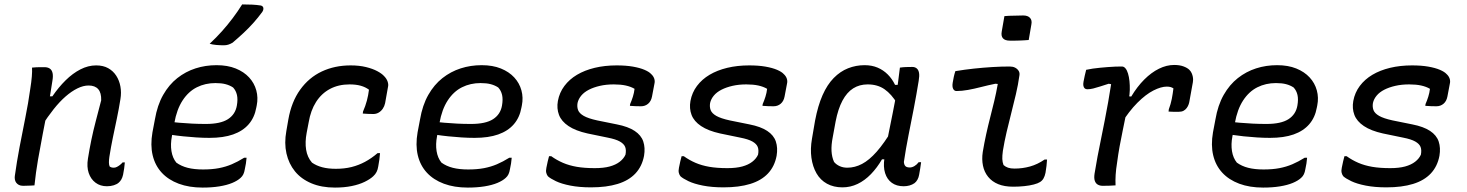

<svg xmlns="http://www.w3.org/2000/svg" viewBox="-20 -838 6640 869"><path d="M125 -532Q135 -533 144.5 -533.5Q154 -534 163 -534Q172 -534 181 -534Q196 -534 205.5 -527.5Q215 -521 218 -507Q221 -493 217 -471Q208 -410 196.5 -350.5Q185 -291 173.5 -232Q162 -173 152 -115Q142 -57 136 1Q128 2 119.5 2Q111 2 102.5 2.5Q94 3 85 3Q73 3 65.5 -1Q58 -5 53.5 -11Q49 -17 47.5 -25Q46 -33 47 -41Q56 -106 68.5 -172Q81 -238 94.5 -304.5Q108 -371 117 -436Q122 -467 124 -491Q126 -515 125 -532ZM415 -542Q447 -542 469.5 -529.5Q492 -517 506 -495.5Q520 -474 525 -446.5Q530 -419 525 -389Q518 -345 509 -302Q500 -259 491 -216Q482 -173 475 -128Q473 -114 473 -103.5Q473 -93 476 -85Q479 -82 484 -80.5Q489 -79 495 -79Q502 -79 509 -82.5Q516 -86 523 -91.5Q530 -97 535 -103H545Q544 -89 542 -76Q540 -63 537 -47Q534 -34 529 -25.5Q524 -17 517 -11Q509 -4 495 0.5Q481 5 464 5Q434 5 412.5 -11Q391 -27 381.5 -55Q372 -83 378 -120Q385 -164 393.5 -205Q402 -246 413.5 -290Q425 -334 438 -384Q439 -418 424.5 -434.5Q410 -451 381 -451Q357 -451 330.5 -438Q304 -425 277 -401.5Q250 -378 223 -344Q196 -310 169 -268L188 -402H217Q245 -443 277 -474.5Q309 -506 344 -524Q379 -542 415 -542Z M960 -543Q1010 -543 1047 -528Q1084 -513 1107.5 -487.5Q1131 -462 1140 -429Q1149 -396 1142 -361L1140 -351Q1132 -306 1105.5 -275.5Q1079 -245 1035 -229.5Q991 -214 928 -214Q899 -214 868.5 -216Q838 -218 809 -221Q780 -224 754 -228L721 -224L732 -289Q762 -285 791 -282.5Q820 -280 849.5 -278.5Q879 -277 912 -277Q978 -277 1011.5 -298.5Q1045 -320 1052 -360Q1057 -388 1052.5 -408Q1048 -428 1035 -442Q1020 -452 1001 -457Q982 -462 955 -462Q909 -462 871 -443Q833 -424 806.5 -383.5Q780 -343 769 -281L758 -221Q751 -185 756 -154Q761 -123 778 -102Q800 -86 829.5 -78.5Q859 -71 899 -71Q940 -71 971 -77Q1002 -83 1029 -94.5Q1056 -106 1085 -124H1096Q1095 -111 1093 -98Q1091 -85 1088 -72Q1086 -59 1081.5 -49.5Q1077 -40 1069 -33Q1055 -20 1031 -10Q1007 0 973 5.5Q939 11 897 11Q836 11 789 -6.5Q742 -24 712 -56.5Q682 -89 671 -135Q660 -181 670 -239L681 -297Q692 -362 718.5 -408.5Q745 -455 782.5 -484.5Q820 -514 865 -528.5Q910 -543 960 -543ZM1076 -818Q1102 -818 1122 -817Q1142 -816 1161 -813Q1171 -810 1172 -801.5Q1173 -793 1167 -784Q1148 -758 1127 -734.5Q1106 -711 1083 -689.5Q1060 -668 1033 -645Q1023 -639 1013.5 -636Q1004 -633 993 -633Q976 -633 959 -634.5Q942 -636 929 -640Q959 -668 984.5 -696.5Q1010 -725 1033 -755.5Q1056 -786 1076 -818Z M1567 -542Q1606 -542 1636.5 -534.5Q1667 -527 1687.5 -516Q1708 -505 1718 -494Q1730 -482 1734.5 -468.5Q1739 -455 1736 -444L1723 -371Q1720 -357 1712.5 -346Q1705 -335 1694 -328.5Q1683 -322 1670 -322Q1658 -322 1646 -322.5Q1634 -323 1622 -324L1623 -333Q1634 -358 1640.5 -382.5Q1647 -407 1650 -432Q1634 -444 1612.5 -450Q1591 -456 1562 -456Q1512 -456 1473.5 -435.5Q1435 -415 1410.5 -376.5Q1386 -338 1377 -284L1368 -237Q1360 -195 1365.5 -160.5Q1371 -126 1392 -102Q1412 -88 1438.5 -81Q1465 -74 1500 -74Q1539 -74 1571 -82Q1603 -90 1632 -105.5Q1661 -121 1689 -145H1700Q1699 -130 1697 -115.5Q1695 -101 1692 -85Q1690 -71 1684.5 -60Q1679 -49 1669 -40Q1655 -27 1630.5 -15Q1606 -3 1572 4Q1538 11 1496 11Q1435 11 1389 -8.5Q1343 -28 1315 -62.5Q1287 -97 1276.5 -143.5Q1266 -190 1276 -245L1285 -297Q1299 -377 1338.5 -432Q1378 -487 1436.5 -514.5Q1495 -542 1567 -542Z M2160 -543Q2210 -543 2247 -528Q2284 -513 2307.5 -487.5Q2331 -462 2340 -429Q2349 -396 2342 -361L2340 -351Q2332 -306 2305.5 -275.5Q2279 -245 2235 -229.5Q2191 -214 2128 -214Q2099 -214 2068.5 -216Q2038 -218 2009 -221Q1980 -224 1954 -228L1921 -224L1932 -289Q1962 -285 1991 -282.5Q2020 -280 2049.5 -278.5Q2079 -277 2112 -277Q2178 -277 2211.5 -298.5Q2245 -320 2252 -360Q2257 -388 2252.5 -408Q2248 -428 2235 -442Q2220 -452 2201 -457Q2182 -462 2155 -462Q2109 -462 2071 -443Q2033 -424 2006.5 -383.5Q1980 -343 1969 -281L1958 -221Q1951 -185 1956 -154Q1961 -123 1978 -102Q2000 -86 2029.5 -78.5Q2059 -71 2099 -71Q2140 -71 2171 -77Q2202 -83 2229 -94.5Q2256 -106 2285 -124H2296Q2295 -111 2293 -98Q2291 -85 2288 -72Q2286 -59 2281.5 -49.5Q2277 -40 2269 -33Q2255 -20 2231 -10Q2207 0 2173 5.5Q2139 11 2097 11Q2036 11 1989 -6.5Q1942 -24 1912 -56.5Q1882 -89 1871 -135Q1860 -181 1870 -239L1881 -297Q1892 -362 1918.5 -408.5Q1945 -455 1982.5 -484.5Q2020 -514 2065 -528.5Q2110 -543 2160 -543Z M2771 -542Q2813 -542 2844.5 -536.5Q2876 -531 2897 -522Q2918 -513 2927 -503Q2937 -494 2941 -482.5Q2945 -471 2942 -459L2931 -401Q2927 -380 2913.5 -368.5Q2900 -357 2881 -357Q2868 -357 2856 -357.5Q2844 -358 2831 -359L2832 -367Q2839 -383 2844.5 -400.5Q2850 -418 2852 -436Q2835 -446 2812 -451Q2789 -456 2758 -456Q2724 -456 2695.5 -449.5Q2667 -443 2645.5 -432Q2624 -421 2611 -405.5Q2598 -390 2594 -372Q2591 -354 2596.5 -339.5Q2602 -325 2622 -313.5Q2642 -302 2683 -293L2772 -275Q2823 -265 2852.5 -245.5Q2882 -226 2891.5 -197.5Q2901 -169 2895 -133Q2886 -85 2856 -53Q2826 -21 2775.5 -5.5Q2725 10 2655 10Q2602 10 2561.5 2Q2521 -6 2496 -18Q2471 -30 2460 -40Q2455 -46 2452.5 -55.5Q2450 -65 2453 -79Q2456 -95 2459 -107.5Q2462 -120 2465 -131H2475Q2500 -113 2528 -101Q2556 -89 2590.5 -83Q2625 -77 2672 -77Q2712 -77 2739.5 -84.5Q2767 -92 2785 -106Q2803 -120 2811 -138Q2815 -159 2809.5 -173Q2804 -187 2785.5 -197.5Q2767 -208 2731 -215L2639 -234Q2585 -246 2553 -267.5Q2521 -289 2510 -318Q2499 -347 2505 -381Q2512 -419 2534.5 -449Q2557 -479 2591.5 -499.5Q2626 -520 2671.5 -531Q2717 -542 2771 -542Z M3371 -542Q3413 -542 3444.5 -536.5Q3476 -531 3497 -522Q3518 -513 3527 -503Q3537 -494 3541 -482.5Q3545 -471 3542 -459L3531 -401Q3527 -380 3513.5 -368.5Q3500 -357 3481 -357Q3468 -357 3456 -357.5Q3444 -358 3431 -359L3432 -367Q3439 -383 3444.5 -400.5Q3450 -418 3452 -436Q3435 -446 3412 -451Q3389 -456 3358 -456Q3324 -456 3295.5 -449.5Q3267 -443 3245.5 -432Q3224 -421 3211 -405.5Q3198 -390 3194 -372Q3191 -354 3196.5 -339.5Q3202 -325 3222 -313.5Q3242 -302 3283 -293L3372 -275Q3423 -265 3452.5 -245.5Q3482 -226 3491.5 -197.5Q3501 -169 3495 -133Q3486 -85 3456 -53Q3426 -21 3375.5 -5.5Q3325 10 3255 10Q3202 10 3161.5 2Q3121 -6 3096 -18Q3071 -30 3060 -40Q3055 -46 3052.5 -55.5Q3050 -65 3053 -79Q3056 -95 3059 -107.5Q3062 -120 3065 -131H3075Q3100 -113 3128 -101Q3156 -89 3190.5 -83Q3225 -77 3272 -77Q3312 -77 3339.5 -84.5Q3367 -92 3385 -106Q3403 -120 3411 -138Q3415 -159 3409.5 -173Q3404 -187 3385.5 -197.5Q3367 -208 3331 -215L3239 -234Q3185 -246 3153 -267.5Q3121 -289 3110 -318Q3099 -347 3105 -381Q3112 -419 3134.5 -449Q3157 -479 3191.5 -499.5Q3226 -520 3271.5 -531Q3317 -542 3371 -542Z M3893 -543Q3926 -543 3952 -532Q3978 -521 3998 -501Q4018 -481 4031 -454H4056L4041 -369Q4015 -412 3983.5 -434Q3952 -456 3907 -456Q3870 -456 3841.5 -438Q3813 -420 3793 -382.5Q3773 -345 3762 -288L3749 -217Q3742 -182 3743.5 -154.5Q3745 -127 3755 -105Q3765 -93 3780.5 -86Q3796 -79 3815 -79Q3849 -79 3881.5 -96Q3914 -113 3948 -151.5Q3982 -190 4021 -255L3995 -117H3972Q3950 -79 3922 -50Q3894 -21 3861.5 -5.5Q3829 10 3793 10Q3753 10 3723 -6.5Q3693 -23 3675.5 -53.5Q3658 -84 3652.5 -124Q3647 -164 3655 -210L3669 -292Q3682 -360 3703 -407.5Q3724 -455 3753.5 -485Q3783 -515 3818.5 -529Q3854 -543 3893 -543ZM4053 -532Q4067 -534 4080.5 -534.5Q4094 -535 4109 -535Q4121 -535 4129 -528.5Q4137 -522 4139.5 -508.5Q4142 -495 4138 -472Q4128 -410 4116 -348Q4104 -286 4092 -226Q4080 -166 4071 -105Q4072 -92 4078 -86Q4084 -80 4098 -80Q4108 -80 4119 -86.5Q4130 -93 4138 -104H4149Q4147 -90 4145 -76Q4143 -62 4140 -47Q4138 -35 4132.5 -25Q4127 -15 4119 -9Q4109 -2 4096.5 1.5Q4084 5 4070 5Q4038 5 4016.5 -10.5Q3995 -26 3986 -54.5Q3977 -83 3983 -122Q3990 -174 4000 -224.5Q4010 -275 4020.5 -326.5Q4031 -378 4040 -433Q4043 -452 4045 -468.5Q4047 -485 4049 -500.5Q4051 -516 4053 -532Z M4304 -516Q4346 -523 4388 -527.5Q4430 -532 4471 -534.5Q4512 -537 4550 -537Q4564 -537 4574 -532Q4584 -527 4590 -518Q4596 -509 4594 -497Q4588 -454 4578 -411.5Q4568 -369 4557 -326Q4546 -283 4536 -240.5Q4526 -198 4519 -155Q4516 -133 4516.5 -118.5Q4517 -104 4522 -91Q4531 -83 4542.5 -79Q4554 -75 4572 -75Q4608 -75 4642 -84.5Q4676 -94 4708 -116H4719Q4718 -102 4716.5 -87Q4715 -72 4712 -56Q4709 -41 4703 -30.5Q4697 -20 4687 -14Q4678 -8 4659 -3Q4640 2 4615.5 4.5Q4591 7 4566 7Q4526 7 4498 -4.5Q4470 -16 4452.5 -37.5Q4435 -59 4429 -88Q4423 -117 4428 -150Q4435 -192 4443.5 -230.5Q4452 -269 4461.5 -306Q4471 -343 4480 -380.5Q4489 -418 4496 -458L4485 -459Q4451 -452 4420 -444Q4389 -436 4361 -431Q4333 -426 4309 -426Q4299 -426 4294 -436Q4289 -446 4292 -464Q4294 -477 4297 -490.5Q4300 -504 4304 -516ZM4526 -765Q4536 -766 4546.5 -766.5Q4557 -767 4568 -767Q4579 -767 4590 -767.5Q4601 -768 4611 -768Q4632 -768 4642 -757Q4652 -746 4648 -727L4636 -657Q4626 -656 4615.5 -655.5Q4605 -655 4594 -654.5Q4583 -654 4572.5 -654Q4562 -654 4551 -654Q4529 -654 4519.5 -664.5Q4510 -675 4514 -696Z M4896 -522Q4910 -525 4926 -527.5Q4942 -530 4960 -531.5Q4978 -533 4995 -534.5Q5012 -536 5028.5 -536.5Q5045 -537 5058 -537Q5067 -537 5074 -528.5Q5081 -520 5085.5 -505Q5090 -490 5092 -471Q5094 -452 5093.5 -431Q5093 -410 5089 -390Q5083 -354 5076 -318.5Q5069 -283 5061.5 -247.5Q5054 -212 5047.5 -176Q5041 -140 5036 -102Q5031 -71 5029.5 -47Q5028 -23 5029 1Q5015 2 5000.5 2.5Q4986 3 4971 3Q4958 3 4948.5 -2.5Q4939 -8 4935 -20Q4931 -32 4934 -52Q4940 -90 4947.5 -129.5Q4955 -169 4963.5 -210Q4972 -251 4980 -292.5Q4988 -334 4995.5 -375.5Q5003 -417 5009 -457L4998 -459Q4976 -452 4959 -446.5Q4942 -441 4928 -437.5Q4914 -434 4901 -434Q4894 -434 4889.5 -438Q4885 -442 4883.5 -449.5Q4882 -457 4884 -468Q4887 -482 4889.5 -495Q4892 -508 4896 -522ZM5294 -544Q5319 -544 5336.5 -537.5Q5354 -531 5363 -522Q5370 -515 5373.5 -507Q5377 -499 5378.5 -491.5Q5380 -484 5380 -477Q5380 -470 5379 -466L5364 -383Q5363 -375 5360 -366Q5357 -357 5351 -349Q5345 -341 5336.5 -336.5Q5328 -332 5315 -332Q5303 -332 5291.5 -332Q5280 -332 5269 -333L5270 -343Q5279 -367 5283.5 -390Q5288 -413 5291 -438Q5285 -442 5278 -444Q5271 -446 5261 -446Q5235 -446 5200.5 -428.5Q5166 -411 5128 -373Q5090 -335 5051 -273L5069 -404L5100 -401Q5127 -446 5159 -478Q5191 -510 5225.5 -527Q5260 -544 5294 -544Z M5760 -543Q5810 -543 5847 -528Q5884 -513 5907.5 -487.5Q5931 -462 5940 -429Q5949 -396 5942 -361L5940 -351Q5932 -306 5905.5 -275.5Q5879 -245 5835 -229.5Q5791 -214 5728 -214Q5699 -214 5668.5 -216Q5638 -218 5609 -221Q5580 -224 5554 -228L5521 -224L5532 -289Q5562 -285 5591 -282.5Q5620 -280 5649.5 -278.5Q5679 -277 5712 -277Q5778 -277 5811.5 -298.5Q5845 -320 5852 -360Q5857 -388 5852.5 -408Q5848 -428 5835 -442Q5820 -452 5801 -457Q5782 -462 5755 -462Q5709 -462 5671 -443Q5633 -424 5606.5 -383.5Q5580 -343 5569 -281L5558 -221Q5551 -185 5556 -154Q5561 -123 5578 -102Q5600 -86 5629.5 -78.5Q5659 -71 5699 -71Q5740 -71 5771 -77Q5802 -83 5829 -94.5Q5856 -106 5885 -124H5896Q5895 -111 5893 -98Q5891 -85 5888 -72Q5886 -59 5881.5 -49.5Q5877 -40 5869 -33Q5855 -20 5831 -10Q5807 0 5773 5.5Q5739 11 5697 11Q5636 11 5589 -6.5Q5542 -24 5512 -56.5Q5482 -89 5471 -135Q5460 -181 5470 -239L5481 -297Q5492 -362 5518.5 -408.5Q5545 -455 5582.5 -484.5Q5620 -514 5665 -528.5Q5710 -543 5760 -543Z M6371 -542Q6413 -542 6444.5 -536.5Q6476 -531 6497 -522Q6518 -513 6527 -503Q6537 -494 6541 -482.5Q6545 -471 6542 -459L6531 -401Q6527 -380 6513.5 -368.5Q6500 -357 6481 -357Q6468 -357 6456 -357.5Q6444 -358 6431 -359L6432 -367Q6439 -383 6444.5 -400.5Q6450 -418 6452 -436Q6435 -446 6412 -451Q6389 -456 6358 -456Q6324 -456 6295.5 -449.5Q6267 -443 6245.5 -432Q6224 -421 6211 -405.5Q6198 -390 6194 -372Q6191 -354 6196.5 -339.5Q6202 -325 6222 -313.5Q6242 -302 6283 -293L6372 -275Q6423 -265 6452.5 -245.5Q6482 -226 6491.5 -197.5Q6501 -169 6495 -133Q6486 -85 6456 -53Q6426 -21 6375.5 -5.5Q6325 10 6255 10Q6202 10 6161.5 2Q6121 -6 6096 -18Q6071 -30 6060 -40Q6055 -46 6052.5 -55.5Q6050 -65 6053 -79Q6056 -95 6059 -107.5Q6062 -120 6065 -131H6075Q6100 -113 6128 -101Q6156 -89 6190.5 -83Q6225 -77 6272 -77Q6312 -77 6339.5 -84.5Q6367 -92 6385 -106Q6403 -120 6411 -138Q6415 -159 6409.5 -173Q6404 -187 6385.5 -197.5Q6367 -208 6331 -215L6239 -234Q6185 -246 6153 -267.5Q6121 -289 6110 -318Q6099 -347 6105 -381Q6112 -419 6134.5 -449Q6157 -479 6191.5 -499.5Q6226 -520 6271.5 -531Q6317 -542 6371 -542Z"/></svg>

Font: Rec Mono Semicasual
Style: Italic
Weight: 400
Italic angle: -10°
Version: Version 1.085; ttfautohint (v1.8.4.7-5d5b)